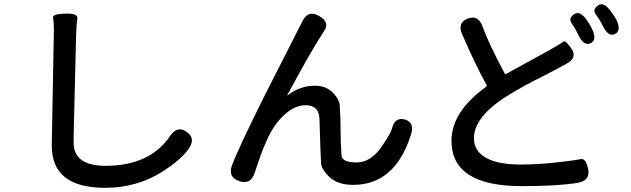

<svg xmlns="http://www.w3.org/2000/svg" viewBox="-20 -839 3010 916"><path d="M481 57Q227 57 227 -144Q227 -174 228 -204L236 -640Q237 -670 237 -700Q237 -734 233 -753.5Q229 -773 291 -774Q353 -776 349 -751.5Q345 -727 343 -670L332 -220Q331 -190 331 -160Q331 -48 483 -48Q696 -48 792 -191Q826 -241 870 -210Q915 -180 881 -130Q843 -76 753 -19Q632 57 481 57Z M1195 -14Q1176 44 1121 25Q1066 6 1087 -51Q1114 -125 1244 -386L1423 -738Q1450 -793 1502 -763Q1554 -733 1528 -694Q1466 -600 1351 -386Q1349 -382 1353 -385Q1412 -430 1482 -430Q1536 -430 1568 -397Q1600 -364 1601 -334Q1603 -304 1604 -273L1606 -157Q1607 -128 1609 -99Q1611 -64 1680.5 -64Q1750 -64 1802 -141Q1845 -205 1849 -223Q1863 -282 1911 -269Q1959 -256 1941 -198Q1866 43 1664 43Q1588 43 1547 1Q1513 -34 1512 -59Q1510 -89 1509 -119L1504 -274Q1501 -337 1438 -337Q1385 -337 1334 -289Q1289 -247 1258 -181Q1238 -139 1222 -94Q1212 -66 1203 -38Z M2469 49Q2134 49 2134 -167Q2134 -306 2298 -424Q2304 -428 2301 -434Q2245 -536 2185 -675Q2161 -731 2211 -750Q2261 -770 2282 -713Q2310 -634 2388 -488Q2390 -484 2394 -486L2605 -602Q2661 -634 2669.5 -641Q2678 -648 2707 -606Q2736 -563 2681 -534L2648 -516Q2621 -501 2593 -487Q2467 -425 2385 -372Q2241 -277 2241 -179Q2241 -119 2298 -86.5Q2355 -54 2465 -54Q2544 -54 2634.5 -64Q2725 -74 2750 -80Q2775 -86 2786 -32Q2797 22 2737 33Q2644 49 2469 49ZM2798 -633Q2766 -617 2740 -671Q2726 -701 2708 -726.5Q2690 -752 2719 -771Q2747 -791 2781 -741Q2797 -717 2804 -702Q2830 -648 2798 -633ZM2914 -677Q2883 -661 2856 -715Q2841 -746 2823 -769.5Q2805 -793 2833 -813Q2860 -833 2895 -784Q2914 -758 2920 -746Q2946 -692 2914 -677Z"/></svg>

Font: Resource Han Rounded CN Medium
Style: Regular
Weight: 500
Designer: Cyano Hao (round all glyphs); Ryoko NISHIZUKA 西塚涼子 (kana, bopomofo & ideographs); Paul D. Hunt (Latin, Greek & Cyrillic)
Foundry: Cyano Hao
Version: 0.990